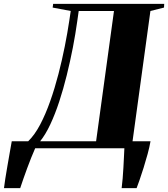

<svg xmlns="http://www.w3.org/2000/svg" viewBox="-78 -763 864 988"><path d="M-57.5 205Q-55.5 187 -50.8 157Q-46 127 -40 92Q-34 57 -28 23.2Q-22 -10.5 -17.5 -36H67Q100.5 -68.5 128.8 -122.2Q157 -176 180.5 -242.8Q204 -309.5 222.8 -382Q241.5 -454.5 255.5 -525Q269.5 -595.5 278.5 -656.5L286 -706.5L193 -724L195.5 -743H767L766 -724L696 -706.5L604 -36H696.5Q691.5 -7 681.8 29Q672 65 661 100Q650 135 640.2 163.2Q630.5 191.5 625 205H548Q551 182.5 553.2 155.2Q555.5 128 557 99.8Q558.5 71.5 559.8 45.5Q561 19.5 562 0H103Q92.5 23.5 82.2 49.5Q72 75.5 62 102.2Q52 129 43 155Q34 181 26 205ZM128.5 -36H416.5L508.5 -706.5H327L319.5 -653.5Q310.5 -588.5 296.8 -517.5Q283 -446.5 265.5 -375.8Q248 -305 226.8 -240.2Q205.5 -175.5 180.8 -122.8Q156 -70 128.5 -36Z"/></svg>

Font: Merriweather 144pt Black
Style: Italic
Weight: 900
Italic angle: -7.8°
Version: Version 2.101